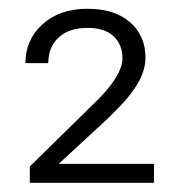

<svg xmlns="http://www.w3.org/2000/svg" viewBox="-20 -735 401 431"><path d="M325.7 -324.7H46.9V-361.3L203.1 -514.6Q254.9 -568.4 254.9 -604Q254.9 -634.8 235.1 -653.6Q215.3 -672.4 176.8 -672.4Q134.3 -672.4 111.3 -650.6Q88.4 -628.9 88.4 -593.3H37.1Q37.1 -646 75.7 -680.7Q114.3 -715.3 175.8 -715.3Q237.3 -715.3 272 -685.1Q306.6 -654.8 306.6 -605Q306.6 -555.7 249 -496.1L222.2 -469.2L111.8 -367.2H325.7Z"/></svg>

Font: Roboto Light
Style: Regular
Weight: 300
Designer: Google
Version: Version 2.134; 2016; ttfautohint (v1.6)